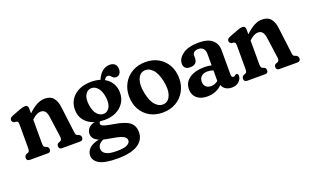

<svg xmlns="http://www.w3.org/2000/svg" viewBox="-83 -963 2681 1642"><g transform="rotate(-20 1258.0 -142.5)"><path d="M196 -414V-370Q240 -412 276.2 -430.5Q312.5 -449 348 -449Q400 -449 425.8 -417.8Q451.5 -386.5 458 -332.5L487 -100.5Q489 -81.5 492 -73.5Q495 -65.5 504 -62L517.5 -57.5Q526.5 -52 531.5 -45.2Q536.5 -38.5 536.5 -28Q536.5 0 506 0H344Q316 0 316 -28Q316 -45.5 331.5 -54L346 -59Q355.5 -63 360 -71Q364.5 -79 362.5 -97.5L336.5 -285.5Q332 -320.5 318 -338.5Q304 -356.5 277.5 -356.5Q240.5 -356.5 198.5 -316L196 -314V-100.5Q196 -80 199.5 -71.5Q203 -63 212.5 -59L226.5 -54Q242 -44.5 242 -28Q242 0 214 0H53Q22.5 0 22.5 -28Q22.5 -46 41 -57.5L54.5 -62Q64 -65.5 67.8 -73.5Q71.5 -81.5 71.5 -100.5V-313.5Q71.5 -330 67.8 -336.8Q64 -343.5 54.5 -346.5L34.5 -348.5Q15.5 -357 15.5 -374.5Q15.5 -384.5 21.8 -392Q28 -399.5 44.5 -406L117 -433.5Q136.5 -441 147.2 -443.5Q158 -446 167.5 -446Q196 -446 196 -414Z M832.5 -41.5Q929 -26 969 5.2Q1009 36.5 1009 95.5Q1009 165 947.5 205.5Q886 246 759 246Q646 246 596.8 217.5Q547.5 189 547.5 142Q547.5 106.5 575.2 79Q603 51.5 664 38.5Q630 24 617.8 5.5Q605.5 -13 605.5 -34.5Q605.5 -60 623 -82Q640.5 -104 681 -114.5Q623 -132.5 591.2 -173.2Q559.5 -214 559.5 -269Q559.5 -350 617.2 -399.2Q675 -448.5 772 -448.5Q815.5 -448.5 852 -437L853.5 -439.5Q875 -487 904.8 -509Q934.5 -531 969.5 -531Q999 -531 1016 -515.2Q1033 -499.5 1033 -470.5Q1033 -443.5 1020.5 -427.8Q1008 -412 987.5 -412Q970.5 -412 960.5 -421Q950.5 -430 942 -438.8Q933.5 -447.5 920 -447.5Q912 -447.5 904.2 -441.8Q896.5 -436 887.5 -421.5Q928.5 -399 950.2 -361.2Q972 -323.5 972 -278Q972 -225.5 946.2 -186Q920.5 -146.5 874.8 -124.2Q829 -102 769.5 -102Q748.5 -102 728.5 -104.5Q718 -96.5 718 -86Q718 -77.5 725.8 -70.5Q733.5 -63.5 758 -56.5Q782.5 -49.5 832.5 -41.5ZM749.5 -396.5Q716 -394 697.2 -360.8Q678.5 -327.5 686.5 -269.5Q694.5 -210.5 721.2 -181Q748 -151.5 782.5 -154Q816 -156.5 834.8 -189.8Q853.5 -223 845.5 -281.5Q837 -340.5 810.2 -369.8Q783.5 -399 749.5 -396.5ZM647.5 117Q647.5 145 675.5 164.2Q703.5 183.5 779 183.5Q843 183.5 871.2 168.8Q899.5 154 899.5 131.5Q899.5 115.5 888.5 103.5Q877.5 91.5 848.2 82Q819 72.5 764 64Q728 58.5 701 51Q671 65 659.2 81.2Q647.5 97.5 647.5 117Z M1264 -448.5Q1331.5 -448.5 1382.2 -419.2Q1433 -390 1461.5 -338.2Q1490 -286.5 1490 -218.5Q1490 -154.5 1460.8 -102.8Q1431.5 -51 1379.8 -21Q1328 9 1259.5 9Q1192 9 1141.2 -20.2Q1090.5 -49.5 1062 -101.2Q1033.5 -153 1033.5 -221Q1033.5 -285 1062.5 -336.8Q1091.5 -388.5 1143.5 -418.5Q1195.5 -448.5 1264 -448.5ZM1298 -57.5Q1338.5 -66 1355.5 -114.5Q1372.5 -163 1356.5 -239Q1340 -320 1304 -355.2Q1268 -390.5 1225 -382Q1184.5 -373.5 1167.8 -325Q1151 -276.5 1167 -200.5Q1183.5 -119.5 1219.5 -84.2Q1255.5 -49 1298 -57.5Z M1535.5 -100.5Q1535.5 -163 1586.2 -199Q1637 -235 1725 -235Q1758.5 -235 1788 -228V-332Q1788 -364 1772 -381.2Q1756 -398.5 1728.5 -398.5Q1704 -398.5 1690 -387.5Q1676 -376.5 1676 -359V-336.5Q1676 -275 1611 -275Q1580.5 -275 1566.8 -289.5Q1553 -304 1553 -328.5Q1553 -375.5 1603.2 -412.2Q1653.5 -449 1752 -449Q1832 -449 1872.2 -414.5Q1912.5 -380 1912.5 -319V-96Q1912.5 -86 1917 -79Q1921.5 -72 1932 -72Q1942.5 -72 1949.5 -80.5Q1955.5 -86 1961 -86Q1968.5 -86 1972.8 -79.5Q1977 -73 1977 -63Q1977 -36 1953 -13Q1929 10 1887.5 10Q1854.5 10 1831.2 -5Q1808 -20 1801 -45Q1777 -19 1741.2 -4.5Q1705.5 10 1664 10Q1604.5 10 1570 -20.2Q1535.5 -50.5 1535.5 -100.5ZM1660.5 -124.5Q1660.5 -93.5 1678.2 -78Q1696 -62.5 1724 -62.5Q1760 -62.5 1788 -86V-182Q1763 -191.5 1735.5 -191.5Q1701 -191.5 1680.8 -173.8Q1660.5 -156 1660.5 -124.5Z M2174 -414V-370Q2218 -412 2254.2 -430.5Q2290.5 -449 2326 -449Q2378 -449 2403.8 -417.8Q2429.5 -386.5 2436 -332.5L2465 -100.5Q2467 -81.5 2470 -73.5Q2473 -65.5 2482 -62L2495.5 -57.5Q2504.5 -52 2509.5 -45.2Q2514.5 -38.5 2514.5 -28Q2514.5 0 2484 0H2322Q2294 0 2294 -28Q2294 -45.5 2309.5 -54L2324 -59Q2333.5 -63 2338 -71Q2342.5 -79 2340.5 -97.5L2314.5 -285.5Q2310 -320.5 2296 -338.5Q2282 -356.5 2255.5 -356.5Q2218.5 -356.5 2176.5 -316L2174 -314V-100.5Q2174 -80 2177.5 -71.5Q2181 -63 2190.5 -59L2204.5 -54Q2220 -44.5 2220 -28Q2220 0 2192 0H2031Q2000.5 0 2000.5 -28Q2000.5 -46 2019 -57.5L2032.5 -62Q2042 -65.5 2045.8 -73.5Q2049.5 -81.5 2049.5 -100.5V-313.5Q2049.5 -330 2045.8 -336.8Q2042 -343.5 2032.5 -346.5L2012.5 -348.5Q1993.5 -357 1993.5 -374.5Q1993.5 -384.5 1999.8 -392Q2006 -399.5 2022.5 -406L2095 -433.5Q2114.5 -441 2125.2 -443.5Q2136 -446 2145.5 -446Q2174 -446 2174 -414Z"/></g></svg>

Font: Fraunces 144pt S100 SemiBold
Style: Regular
Weight: 600
Version: Version 1.000; ttfautohint (v1.8.3)